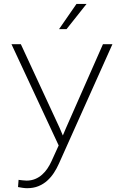

<svg xmlns="http://www.w3.org/2000/svg" viewBox="-20 -756 640 989"><path d="M119.6 213.4Q152.3 213.4 178 202.9Q203.6 192.4 223.1 174.8Q242.7 157.2 257.6 134.5Q272.5 111.8 283.7 86.4L559.1 -528.3H510.3L319.8 -96.2L303.7 -58.1L287.1 -97.2L87.4 -528.3H39.1L282.2 -6.8L245.6 73.7Q236.8 93.3 224.6 111.6Q212.4 129.9 196.8 143.6Q181.2 157.7 161.1 166Q141.1 174.3 116.7 174.3Q107.4 174.3 96.7 172.9Q85.9 171.4 75.7 170.4L72.8 207.5Q83 209.5 95.7 211.4Q108.4 213.4 119.6 213.4ZM374 -735.8 284.2 -606H322.8L425.8 -735.8Z"/></svg>

Font: Roboto Mono ExtraLight
Style: Regular
Weight: 250
Monospace: yes
Designer: Google
Version: Version 3.000